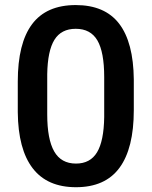

<svg xmlns="http://www.w3.org/2000/svg" viewBox="-20 -741 608 770"><path d="M516.6 -299.3Q516.6 -146 459.2 -68.1Q401.9 9.8 284.7 9.8Q169.4 9.8 111.1 -66.2Q52.7 -142.1 51.3 -291V-414.1Q51.3 -567.4 108.6 -644Q166 -720.7 283.7 -720.7Q400.4 -720.7 457.8 -646Q515.1 -571.3 516.6 -422.4ZM397.9 -432.1Q397.9 -532.2 370.6 -578.9Q343.3 -625.5 283.7 -625.5Q225.6 -625.5 198.2 -581.3Q170.9 -537.1 169.4 -443.4V-282.2Q169.4 -182.6 197.3 -133.8Q225.1 -85 284.7 -85Q341.8 -85 369.1 -130.1Q396.5 -175.3 397.9 -271.5Z"/></svg>

Font: Vazir Medium
Style: Medium
Weight: 500
Designer: Saber Rastikerdar
Foundry: Saber Rastikerdar
Version: Version 30.0.0